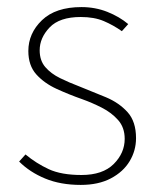

<svg xmlns="http://www.w3.org/2000/svg" viewBox="-20 -510 440 542"><path d="M208 12Q151 12 107.5 -6Q64 -24 34 -54L52 -74Q82 -49 117.5 -32.5Q153 -16 210 -16Q270 -16 301 -47Q332 -78 332 -118Q332 -150 313.5 -171Q295 -192 267.5 -206Q240 -220 212 -230Q175 -243 140 -259Q105 -275 82.5 -300Q60 -325 60 -366Q60 -416 98.5 -453Q137 -490 210 -490Q249 -490 283 -476.5Q317 -463 342 -442L324 -422Q300 -439 273 -450.5Q246 -462 208 -462Q148 -462 120 -432.5Q92 -403 92 -368Q92 -339 108 -320.5Q124 -302 149.5 -289.5Q175 -277 204 -266Q242 -251 279 -235.5Q316 -220 340 -193.5Q364 -167 364 -120Q364 -85 346 -55Q328 -25 293 -6.5Q258 12 208 12Z"/></svg>

Font: Source Sans 3 VF
Style: Regular
Weight: 200
Designer: Paul D. Hunt
Foundry: Adobe
Version: Version 3.046;hotconv 1.0.118;makeotfexe 2.5.65603